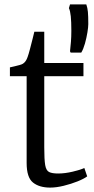

<svg xmlns="http://www.w3.org/2000/svg" viewBox="-20 -841 425 872"><path d="M208 11Q158.5 11 129.8 -12Q101 -35 101 -101V-495H25V-535Q34 -537 46 -539.8Q58 -542.5 68.5 -545.5Q79 -548.5 83 -551Q88.5 -554.5 92.2 -558.5Q96 -562.5 99.2 -568.2Q102.5 -574 105.5 -582.5Q110 -594.5 116.2 -618.5Q122.5 -642.5 128.2 -665.2Q134 -688 136 -697H181V-555H359V-495H181V-172Q181 -116.5 185.2 -91.5Q189.5 -66.5 203 -59.8Q216.5 -53 244 -53Q275 -53 310.8 -61.5Q346.5 -70 363 -78L376 -40Q361.5 -29 332.2 -17.2Q303 -5.5 269.2 2.8Q235.5 11 208 11ZM349 -602H301L298 -608Q300.5 -628.5 302.2 -651.5Q304 -674.5 304 -701.5Q304 -742.5 301.5 -767Q299 -791.5 293 -804L298 -821H372Q377.5 -805.5 379.2 -786.8Q381 -768 381 -731.5Q381 -718.5 377 -693.8Q373 -669 365.8 -643.2Q358.5 -617.5 349 -602Z"/></svg>

Font: Merriweather 7pt Light
Style: Regular
Weight: 300
Designer: Eben Sorkin
Foundry: Eben Sorkin
Version: Version 2.200;gftools[0.9.31]